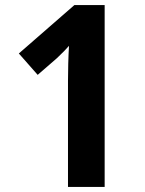

<svg xmlns="http://www.w3.org/2000/svg" viewBox="-20 -734 571 754"><path d="M391 0H247V-416Q247 -444 248 -483.5Q249 -523 251 -554Q248 -550 232.5 -534Q217 -518 204 -506L128 -440L54 -524L272 -714H391Z"/></svg>

Font: Noto Sans Gujarati SemiCondensed
Style: Bold
Weight: 700
Width: 4
Designer: Jelle Bosma - Monotype Design Team, Universal Thirst
Foundry: Monotype Imaging Inc.
Version: Version 2.106; ttfautohint (v1.8.4.7-5d5b)